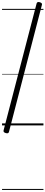

<svg xmlns="http://www.w3.org/2000/svg" viewBox="-20 -1230 446 1883"><path d="M36 75Q23 71 18 65Q13 59 15 49L339 -1196Q342 -1206 349.5 -1209Q357 -1212 371 -1208Q383 -1204 388.5 -1198Q394 -1192 391 -1182L68 63Q66 73 58 76Q50 79 36 75ZM0 623H406V633H0ZM0 -20H406V0H0ZM0 -505H406V-500H0ZM0 -1143H406V-1133H0Z"/></svg>

Font: Playwrite CL Guides
Style: Regular
Weight: 400
Designer: Veronika Burian, José Scaglione
Foundry: TypeTogether
Version: Version 1.003